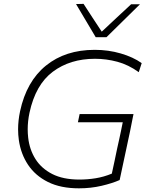

<svg xmlns="http://www.w3.org/2000/svg" viewBox="-20 -990 776 1019"><path d="M661 -250Q656 -227 650.5 -200.5Q642.5 -162.5 634 -123.5Q625.5 -84.5 615 -34.5Q575.5 -17 518.8 -3.8Q462 9.5 399 9.5Q302 9.5 234.8 -24Q167.5 -57.5 129 -115.2Q90.5 -173 80 -246.5Q76 -274.5 76 -303.5Q76 -350 86.5 -399.5Q120.5 -558 223.8 -641.8Q327 -725.5 482.5 -725.5Q555.5 -725.5 621.2 -706.2Q687 -687 732 -655L716.5 -607Q661.5 -646.5 603 -662.2Q544.5 -678 484 -678Q352 -678 260.2 -609.2Q168.5 -540.5 136.5 -391.5Q127 -346.5 127 -304Q127 -281.5 129.5 -260Q136.5 -196.5 168 -146.2Q199.5 -96 257.2 -66.5Q315 -37 401.5 -37Q444.5 -37 487.8 -44Q531 -51 573.5 -68.5Q581.5 -106 588.5 -138Q595.5 -169.5 601.5 -200.5Q607.5 -227 612.5 -250L621.5 -292L631.5 -341H393.5L402.5 -384.5H688.5L684 -362.5Q677.5 -327 670 -292ZM488 -792.5Q462 -836.5 435.5 -881Q409 -925 383.5 -968.5L423.5 -969.5Q447 -933 471.2 -896Q495.5 -859 520 -822Q560 -859.5 598.2 -895.2Q636.5 -931 676 -967.5H723Q677.5 -923 634 -880Q590.5 -837 545 -792.5Z"/></svg>

Font: Heraclito ExtraLight
Style: Italic
Weight: 200
Italic angle: -12°
Designer: Kostas Bartsokas (font) & Cristiano Sobral (main changes)
Foundry: Kostas Bartsokas (font) & Cristiano Sobral (main changes)
Version: Version 1.00;July 8, 2020;FontCreator 13.0.0.2655 64-bit